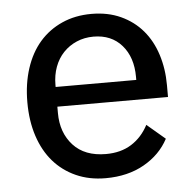

<svg xmlns="http://www.w3.org/2000/svg" viewBox="-44 -575 640 631"><g transform="rotate(-5 276.0 -259.0)"><path d="M280 12Q226 12 182.5 -7.5Q139 -27 108.5 -62Q78 -97 61.5 -147Q45 -197 45 -259Q45 -320 61.5 -370.5Q78 -421 108.5 -456Q139 -491 182.5 -510.5Q226 -530 280 -530Q334 -530 376.5 -510.5Q419 -491 448 -457Q477 -423 492 -376Q507 -329 507 -275V-236H142V-215Q142 -150 180 -108.5Q218 -67 288 -67Q337 -67 372 -89Q407 -111 428 -151L488 -100Q461 -49 407 -18.5Q353 12 280 12ZM280 -455Q250 -455 224.5 -444Q199 -433 180.5 -413.5Q162 -394 152 -367Q142 -340 142 -308V-301H408V-311Q408 -376 373.5 -415.5Q339 -455 280 -455Z"/></g></svg>

Font: IBM Plex Sans KR Text
Style: Regular
Weight: 450
Designer: Mike Abbink; Paul van der Laan; Pieter van Rosmalen; Wujin Sim; Chorong Kim; Dohee Lee;
Foundry: Sandoll Inc.
Version: Version 1.001